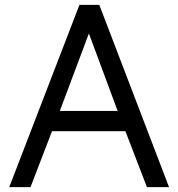

<svg xmlns="http://www.w3.org/2000/svg" viewBox="-20 -773 736 793"><path d="M18.1 0 308.1 -752.9H390.1L678.2 0H586.9L498 -231H194.8L106 0ZM227.1 -314.9H465.8L347.2 -634.8Z"/></svg>

Font: Standard
Style: Regular
Weight: 400
Designer: Bryce Wilner
Version: Version 2.000;PS 2.0;hotconv 16.6.51;makeotf.lib2.5.65220 DE